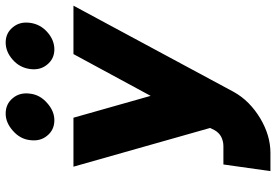

<svg xmlns="http://www.w3.org/2000/svg" viewBox="-172 -614 997 694"><g transform="rotate(-90 327.0 -266.5)"><path d="M264 -745Q231 -745 202 -719Q172 -693 168 -657Q163 -620 184 -595Q205 -569 240 -569Q273 -569 302 -595Q332 -621 336 -657Q341 -694 320 -719Q299 -745 264 -745ZM521 -745Q487 -745 458 -719Q430 -694 425 -657Q420 -620 441 -595Q462 -569 496 -569Q530 -569 559 -595Q587 -620 592 -657Q597 -694 576 -719Q555 -745 521 -745ZM72 -500 212 -6 204 10Q195 26 180 34Q164 42 146 42H80L56 212H122Q185 212 247 175Q277 157 301.5 133Q326 109 343 78L654 -500H479L328 -221L249 -500Z"/></g></svg>

Font: Unageo
Style: Black-Italic
Weight: 900
Designer: Richard Sepsi
Foundry: Richard Sepsi
Version: Version 2.000